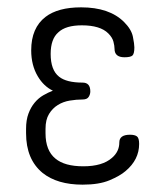

<svg xmlns="http://www.w3.org/2000/svg" viewBox="-20 -498 446 523"><path d="M334 -131Q347 -131 353 -126.5Q359 -122 359 -106Q359 -63 322 -32Q307 -19 278.5 -7Q250 5 205 5Q136 5 96 -27Q51 -64 51 -135V-147Q51 -171 57.5 -188.5Q64 -206 74.5 -218.5Q85 -231 98 -238.5Q111 -246 124 -251Q99 -263 83 -290Q65 -320 65 -361Q65 -422 104 -452Q138 -478 201 -478Q278 -478 318 -438Q338 -418 342 -398Q346 -378 346 -369Q346 -352 341 -347Q336 -342 319 -342Q292 -342 292 -365Q292 -373 289 -384.5Q286 -396 275 -407Q253 -429 203 -429Q159 -429 139 -410Q118 -392 118 -351Q118 -307 141 -289Q161 -273 205 -273Q226 -273 226 -249Q226 -241 221.5 -234Q217 -227 205 -227Q188 -227 170 -224Q152 -221 137.5 -212Q123 -203 113.5 -187.5Q104 -172 104 -147V-135Q104 -88 131 -66Q156 -45 207 -45Q259 -45 285 -68Q305 -85 305 -110Q305 -131 334 -131Z"/></svg>

Font: AkaAcidDosis
Style: Light
Weight: 300
Designer: Edgar Tolentino, Pablo Impallari, Igino Marini, Aka-Acid
Foundry: Edgar Tolentino, Pablo Impallari, Igino Marini, Aka-Acid
Version: Version 1.007